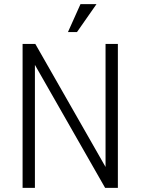

<svg xmlns="http://www.w3.org/2000/svg" viewBox="-20 -914 685 935"><path d="M372 -894H450L355 -758H311ZM90 1V-700H152L494 -101V-700H554V1H492L150 -598V1Z"/></svg>

Font: Haskoy Light
Style: Regular
Weight: 300
Designer: Ertekin Erdin
Foundry: Ertekin Erdin
Version: Version 2.000; ttfautohint (v1.8.4.7-5d5b)